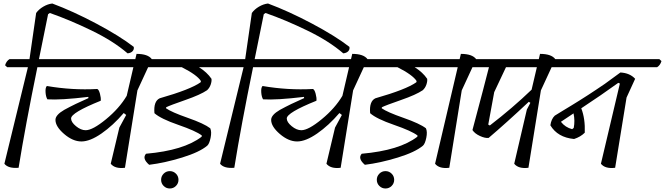

<svg xmlns="http://www.w3.org/2000/svg" viewBox="-20 -956 3789 1094"><path d="M186 -882Q201 -903 226.5 -918Q252 -933 278 -936Q396 -892 529 -821.5Q662 -751 742 -689Q745 -675 735.5 -664.5Q726 -654 707 -652Q626 -722 501 -782.5Q376 -843 264 -882L254 -875L202 -619H333L345 -608Q338 -584 320 -573H193Q125 -242 86 0Q27 5 5 -23L139 -573H21L9 -584Q16 -608 34 -619H148Z M296 -273Q296 -301 346 -330Q408 -364 484 -397L483 -404Q326 -385 250 -390Q241 -405 239.5 -431Q238 -457 247 -466Q393 -441 534 -449Q543 -446 549.5 -422Q556 -398 554 -382Q385 -314 385 -281Q385 -260 413 -237Q441 -214 468 -214Q508 -214 584 -276.5Q660 -339 702 -410L740 -573H227L215 -584Q222 -608 240 -619H751L758 -649Q823 -649 845 -619H944L956 -608Q949 -584 931 -573H824L763 -441L692 0Q635 7 611 -23L660 -229L699 -301L685 -312Q624 -241 558.5 -195.5Q493 -150 444 -150Q395 -150 345.5 -192.5Q296 -235 296 -273Z M1370 -619 1382 -608Q1375 -584 1357 -573H1114Q1160 -544 1185 -507Q1187 -493 1180.5 -474Q1174 -455 1160 -442Q1122 -416 1035.5 -386Q949 -356 927 -345L926 -339Q957 -317 1050 -284.5Q1143 -252 1178 -225Q1187 -205 1180 -171Q1173 -137 1161 -126Q1117 -89 1018 -58.5Q919 -28 830 -17Q788 -53 812 -80Q1028 -99 1129 -177L1130 -184Q1096 -210 996 -244.5Q896 -279 860 -311Q854 -379 890 -396Q1065 -446 1123 -487L1125 -494Q1103 -529 1016 -573H824L812 -584Q819 -608 837 -619ZM898 68.5Q898 48 912.5 33.5Q927 19 947.5 19Q968 19 982.5 33.5Q997 48 997 68.5Q997 89 982.5 103.5Q968 118 947.5 118Q927 118 912.5 103.5Q898 89 898 68.5Z M1415 -882Q1430 -903 1455.5 -918Q1481 -933 1507 -936Q1625 -892 1758 -821.5Q1891 -751 1971 -689Q1974 -675 1964.5 -664.5Q1955 -654 1936 -652Q1855 -722 1730 -782.5Q1605 -843 1493 -882L1483 -875L1431 -619H1562L1574 -608Q1567 -584 1549 -573H1422Q1354 -242 1315 0Q1256 5 1234 -23L1368 -573H1250L1238 -584Q1245 -608 1263 -619H1377Z M1525 -273Q1525 -301 1575 -330Q1637 -364 1713 -397L1712 -404Q1555 -385 1479 -390Q1470 -405 1468.5 -431Q1467 -457 1476 -466Q1622 -441 1763 -449Q1772 -446 1778.5 -422Q1785 -398 1783 -382Q1614 -314 1614 -281Q1614 -260 1642 -237Q1670 -214 1697 -214Q1737 -214 1813 -276.5Q1889 -339 1931 -410L1969 -573H1456L1444 -584Q1451 -608 1469 -619H1980L1987 -649Q2052 -649 2074 -619H2173L2185 -608Q2178 -584 2160 -573H2053L1992 -441L1921 0Q1864 7 1840 -23L1889 -229L1928 -301L1914 -312Q1853 -241 1787.5 -195.5Q1722 -150 1673 -150Q1624 -150 1574.5 -192.5Q1525 -235 1525 -273Z M2599 -619 2611 -608Q2604 -584 2586 -573H2343Q2389 -544 2414 -507Q2416 -493 2409.5 -474Q2403 -455 2389 -442Q2351 -416 2264.5 -386Q2178 -356 2156 -345L2155 -339Q2186 -317 2279 -284.5Q2372 -252 2407 -225Q2416 -205 2409 -171Q2402 -137 2390 -126Q2346 -89 2247 -58.5Q2148 -28 2059 -17Q2017 -53 2041 -80Q2257 -99 2358 -177L2359 -184Q2325 -210 2225 -244.5Q2125 -279 2089 -311Q2083 -379 2119 -396Q2294 -446 2352 -487L2354 -494Q2332 -529 2245 -573H2053L2041 -584Q2048 -608 2066 -619ZM2127 68.5Q2127 48 2141.5 33.5Q2156 19 2176.5 19Q2197 19 2211.5 33.5Q2226 48 2226 68.5Q2226 89 2211.5 103.5Q2197 118 2176.5 118Q2156 118 2141.5 103.5Q2127 89 2127 68.5Z M2792 -619 2804 -608Q2797 -584 2779 -573H2672L2611 -441L2540 0Q2483 7 2459 -23L2588 -573H2479L2467 -584Q2474 -608 2492 -619H2599L2606 -649Q2671 -649 2693 -619Z M3243 -619 3255 -608Q3248 -584 3230 -573H3123L3062 -441L2991 0Q2934 7 2910 -23L2982 -332L3002 -370L2993 -376Q2864 -255 2764 -170Q2743 -168 2714 -181.5Q2685 -195 2672 -215Q2744 -485 2766 -573H2672L2660 -584Q2667 -608 2685 -619H3050L3057 -649Q3122 -649 3144 -619ZM3009 -445 3039 -573H2863L2796 -431Q2791 -400 2779 -338.5Q2767 -277 2762 -246L2771 -241Q2901 -341 3009 -445Z M3737 -619 3749 -608Q3742 -584 3724 -573H3123L3111 -584Q3118 -608 3136 -619ZM3512 -480 3503 -484Q3406 -414 3292 -339Q3315 -280 3312 -200Q3288 -176 3251 -164Q3157 -173 3116 -242Q3121 -278 3141 -297Q3150 -303 3186.5 -325Q3223 -347 3236 -355Q3249 -363 3282 -383.5Q3315 -404 3331.5 -415Q3348 -426 3377 -445Q3406 -464 3426 -478Q3471 -510 3515 -543Q3569 -540 3599 -507L3550 -400L3485 0Q3428 7 3404 -23ZM3240 -220 3249 -227Q3257 -268 3248 -310L3176 -262Q3201 -230 3240 -220Z"/></svg>

Font: Tillana
Style: Regular
Weight: 400
Designer: Lipi Raval (Devanagari, Latin), Jonny Pinhorn (Latin)
Foundry: Indian Type Foundry
Version: Version 2.003;PS 1.0;hotconv 1.0.79;makeotf.lib2.5.61930; tt